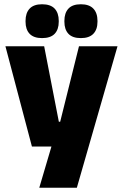

<svg xmlns="http://www.w3.org/2000/svg" viewBox="-20 -710 578 902"><path d="M256.5 -138H347.5L252.5 -97L351 -492.5H532L341 172H164.5L241 -87L325 -21.5H130L5.5 -492.5H187.5ZM177.5 -531Q138.5 -531 119.2 -551.2Q100 -571.5 100 -608V-612Q100 -649 119.2 -669.5Q138.5 -690 177.5 -690Q217.5 -690 236.8 -669.5Q256 -649 256 -612V-608Q256 -571.5 236.8 -551.2Q217.5 -531 177.5 -531ZM360 -531Q320.5 -531 301.5 -551.2Q282.5 -571.5 282.5 -608V-612Q282.5 -649 301.5 -669.5Q320.5 -690 360 -690Q399 -690 418.5 -669.5Q438 -649 438 -612V-608Q438 -571.5 418.5 -551.2Q399 -531 360 -531Z"/></svg>

Font: Anek Malayalam Medium ExtraBold
Style: Regular
Weight: 800
Version: Version 1.003